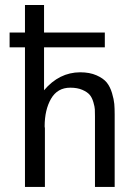

<svg xmlns="http://www.w3.org/2000/svg" viewBox="-20 -742 557 762"><path d="M18.1 -554.2V-612.8H79.1V-722.2H154.8V-612.8H396V-554.2H154.8V-383.8Q214.8 -454.6 297.9 -455.1Q335.9 -455.1 363 -443.1Q390.1 -431.2 403.6 -414.6Q417 -397.9 424.6 -372.6Q432.1 -347.2 433.6 -329.6Q435.1 -312 435.1 -288.1V0H356.9V-280.8Q356.9 -297.9 356.4 -307.9Q356 -317.9 350.6 -336.4Q345.2 -355 335.7 -366Q326.2 -377 306.6 -385.5Q287.1 -394 258.8 -394Q208 -394 182.6 -350.1Q157.2 -306.2 157.2 -240.2Q157.2 -239.3 157.7 -236.6Q158.2 -233.9 158.2 -232.9V0H79.1V-554.2Z"/></svg>

Font: CMU Sans Serif
Style: Medium
Weight: 500
Version: Version 0.7.0